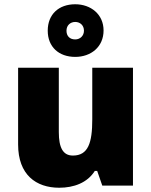

<svg xmlns="http://www.w3.org/2000/svg" viewBox="-20 -871 710 901"><path d="M333 -604C407 -604 466 -651 466 -728C466 -804 406 -851 333 -851C256 -851 204 -804 204 -727C204 -651 256 -604 333 -604ZM333 -686C306 -686 292 -703 292 -727C292 -752 310 -768 333 -768C356 -768 374 -752 374 -727C374 -703 356 -686 333 -686ZM604 -553H413V-311C413 -201 394 -141 322 -141C275 -141 256 -179 256 -251V-553H65V-193C65 -51 149 10 258 10C326 10 390 -13 425 -69H436L460 0H604Z"/></svg>

Font: Noto Sans Gurmukhi Black
Style: Regular
Weight: 900
Designer: Jelle Bosma - Monotype Design Team
Foundry: Monotype Imaging Inc.
Version: Version 2.004